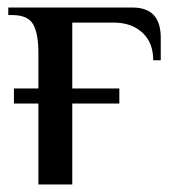

<svg xmlns="http://www.w3.org/2000/svg" viewBox="-20 -490 475 510"><path d="M407 -390V-330H387Q387 -377 358 -403.5Q329 -430 282 -430H172V-255H297V-215H172V0H82V-215H17V-255H82V-350Q82 -401 68 -425.5Q54 -450 12 -450H2V-470H332Q407 -470 407 -390Z"/></svg>

Font: Philosopher
Style: Regular
Weight: 400
Designer: Jovanny Lemonad
Foundry: Jovanny Lemonad
Version: Version 2.000